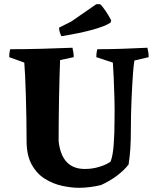

<svg xmlns="http://www.w3.org/2000/svg" viewBox="-20 -885 749 917"><path d="M358 12Q320 12 276.5 2.5Q233 -7 194.5 -31Q156 -55 131.5 -99Q107 -143 107 -212Q107 -264 106 -320Q105 -376 103.5 -428.5Q102 -481 100 -522.5Q98 -564 96 -586L24 -612Q24 -621 25 -630.5Q26 -640 29 -650Q104 -650 177.5 -652Q251 -654 326 -657Q332 -634 332 -612L267 -598Q266 -570 264.5 -522.5Q263 -475 262 -419Q261 -363 260.5 -308Q260 -253 260 -210Q275 -78 385 -78Q422 -78 455.5 -88.5Q489 -99 508 -113Q519 -140 523 -194Q527 -248 527 -311Q528 -364 526.5 -417.5Q525 -471 523 -515.5Q521 -560 519 -586L440 -612Q440 -621 441 -630.5Q442 -640 445 -650Q504 -650 564 -652Q624 -654 684 -657Q690 -634 690 -612L622 -596Q618 -575 614.5 -524.5Q611 -474 608 -405Q605 -336 605 -263Q605 -215 602.5 -175.5Q600 -136 594 -99Q572 -71 538 -45.5Q504 -20 462 -1Q437 5 409.5 8.5Q382 12 358 12ZM273 -712Q266 -727 263 -741L262 -753L320 -782L440 -865H458Q468 -857 484.5 -832.5Q501 -808 511 -788L508 -777Q485 -761 425.5 -744Q366 -727 273 -712Z"/></svg>

Font: Labrada
Style: Bold
Weight: 700
Designer: Mercedes Jáuregui
Foundry: Omnibus-Type Team
Version: Version 1.000; ttfautohint (v1.8.4.7-5d5b)